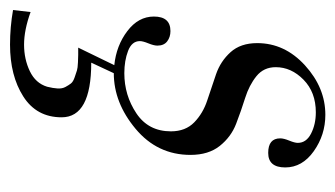

<svg xmlns="http://www.w3.org/2000/svg" viewBox="-163 -290 669 383"><g transform="rotate(90 171.5 -98.5)"><path d="M256 -323Q256 -330 260.5 -341Q265 -352 265 -358Q265 -375 246.5 -384.5Q228 -394 204 -394Q164 -394 139 -369.5Q114 -345 114 -314Q114 -290 132 -275.5Q150 -261 175.5 -253Q201 -245 227 -235Q253 -225 271 -202.5Q289 -180 289 -144Q289 -78 237 -34.5Q185 9 126 9L105 54Q214 54 214 113Q214 163 172.5 189.5Q131 216 69 216Q34 216 0 210L4 175Q40 188 69 188Q98 188 122 176.5Q146 165 153 142Q156 130 156.5 121Q157 112 153.5 105.5Q150 99 146.5 94.5Q143 90 134 87Q125 84 120.5 82.5Q116 81 104.5 80.5Q93 80 89.5 80Q86 80 75 80L110 8Q71 4 42 -18Q13 -40 13 -71Q13 -104 42 -104Q54 -104 62.5 -97.5Q71 -91 71 -78Q71 -71 66.5 -60Q62 -49 62 -43Q62 -27 81.5 -19.5Q101 -12 126 -12Q170 -12 206 -36Q242 -60 242 -105Q242 -134 224 -151.5Q206 -169 180 -177.5Q154 -186 128 -195Q102 -204 84 -224Q66 -244 66 -277Q66 -332 110.5 -372.5Q155 -413 209 -413Q249 -413 281.5 -390Q314 -367 314 -333Q314 -299 285 -299Q256 -299 256 -323Z"/></g></svg>

Font: HK Venetian
Style: Italic
Weight: 400
Italic angle: -12°
Version: Version 1.000;PS 001.000;hotconv 1.0.88;makeotf.lib2.5.64775